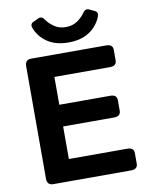

<svg xmlns="http://www.w3.org/2000/svg" viewBox="-98 -984 821 1055"><g transform="rotate(-10 312.5 -457.0)"><path d="M149.4 -861.8Q138.7 -887.2 159.2 -897L189.5 -911.1Q209.5 -920.4 224.6 -897.5Q237.3 -877.9 264.6 -857.9Q292 -837.9 331.1 -837.9Q370.1 -837.9 397.5 -857.9Q424.8 -877.9 437.5 -897.5Q452.6 -920.4 472.7 -911.1L502.9 -897Q523.4 -887.2 512.7 -861.8Q491.2 -810.5 445.3 -781.2Q399.4 -752 331.1 -752Q262.7 -752 216.8 -781.2Q170.9 -810.5 149.4 -861.8ZM112.3 0Q78.1 0 78.1 -36.6V-663.6Q78.1 -700.2 112.3 -700.2H531.2Q567.9 -700.2 567.9 -668.5V-610.8Q567.9 -579.1 531.2 -579.1H220.7V-423.8H505.4Q542 -423.8 542 -392.1V-334.5Q542 -302.7 505.4 -302.7H220.7V-121.1H546.9Q583.5 -121.1 583.5 -89.4V-31.7Q583.5 0 546.9 0Z"/></g></svg>

Font: Istok Web
Style: Bold
Weight: 700
Designer: Andrey V. Panov
Foundry: Andrey V. Panov
Version: Version 1.0.2g